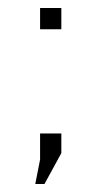

<svg xmlns="http://www.w3.org/2000/svg" viewBox="-20 -518 253 479"><path d="M80 -445V-498H133V-445ZM80 -185H133V-136L91 -59H68L80 -120Z"/></svg>

Font: Julius Sans One
Style: Regular
Weight: 400
Designer: Luciano Vergara
Foundry: LatinoType
Version: Version 1.001